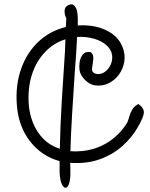

<svg xmlns="http://www.w3.org/2000/svg" viewBox="-20 -790 693 889"><path d="M288 78Q276 84 266.5 63.5Q257 43 256 5Q256 -19 256 -44Q172 -67 118.5 -136.5Q65 -206 58 -304Q51 -395 77.5 -470.5Q104 -546 157.5 -596.5Q211 -647 285 -665L287 -705Q277 -725 279.5 -744Q282 -763 304 -769Q320 -774 331 -754.5Q342 -735 340 -682Q340 -677 340 -672Q414 -677 470.5 -650.5Q527 -624 547 -573Q561 -539 555.5 -505Q550 -471 530.5 -444.5Q511 -418 482 -404Q453 -390 418 -395Q394 -399 372.5 -421Q351 -443 348 -467Q346 -481 348.5 -501Q351 -521 362.5 -536.5Q374 -552 398 -549L400 -548Q410 -541 411.5 -529Q413 -517 409 -492Q405 -475 406.5 -464Q408 -453 425 -448Q445 -444 463 -455.5Q481 -467 491.5 -488.5Q502 -510 499 -535Q495 -561 472.5 -581Q450 -601 414.5 -611Q379 -621 337 -619Q335 -584 332.5 -541Q330 -498 326 -451Q320 -360 314 -263.5Q308 -167 306 -90Q328 -88 353 -90Q421 -95 477 -129.5Q533 -164 569 -222Q575 -236 578 -249Q583 -266 592 -282Q601 -298 620 -308L623 -307Q648 -288 646 -267Q644 -246 618 -201Q592 -155 548.5 -115.5Q505 -76 444.5 -53.5Q384 -31 308 -36Q307 -36 305 -36Q305 -17 306 -1Q307 26 302.5 49.5Q298 73 288 78ZM257 -101Q259 -205 266 -322.5Q273 -440 281 -555L283 -608Q228 -591 187.5 -548Q147 -505 127.5 -443.5Q108 -382 113 -308Q116 -264 132.5 -222Q149 -180 180 -148Q211 -116 257 -101Z"/></svg>

Font: Yuji Hentaigana Akari
Style: Regular
Weight: 400
Designer: Kataoka Yuji
Foundry: Kinuta Font Factory
Version: Version 3.002